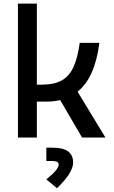

<svg xmlns="http://www.w3.org/2000/svg" viewBox="-20 -752 626 1050"><path d="M78.1 0V-732.4H181.6V-289.1H210Q274.4 -289.1 315.9 -311.3Q357.4 -333.5 381.1 -383.8Q404.8 -434.1 416 -517.6H523.4Q499.5 -327.1 404.3 -250.5L556.6 0H428.7L309.1 -204.6Q274.4 -196.3 234.4 -196.3H181.6V0ZM291.5 277.3 233.4 229Q300.8 175.3 300.8 147.5Q300.8 128.4 265.1 128.4H233.4V55.7H270Q379.9 55.7 379.9 137.2Q379.9 192.4 291.5 277.3Z"/></svg>

Font: CaskaydiaCove NFP
Style: Regular
Weight: 400
Designer: Aaron Bell
Foundry: Saja Typeworks
Version: Version 2111.001; VTT 6.35;Nerd Fonts 3.1.1